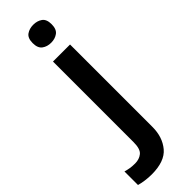

<svg xmlns="http://www.w3.org/2000/svg" viewBox="-389 -757 1003 1003"><g transform="rotate(-45 113.0 -255.5)"><path d="M74 -685Q74 -722 94.5 -736.5Q115 -751 144 -751Q173 -751 193.5 -736.5Q214 -722 214 -685Q214 -648 193.5 -633Q173 -618 144 -618Q115 -618 94.5 -633Q74 -648 74 -685ZM29 240Q4 240 -20 236.5Q-44 233 -61 228V128Q-44 133 -28 135.5Q-12 138 8 138Q39 138 60 121Q81 104 81 54V-542H207V67Q207 142 166 191Q125 240 29 240Z"/></g></svg>

Font: Noto Sans SemiBold
Style: Regular
Weight: 600
Designer: Monotype Design Team
Foundry: Monotype Imaging Inc.
Version: Version 2.007